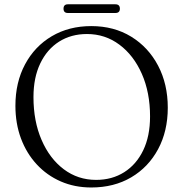

<svg xmlns="http://www.w3.org/2000/svg" viewBox="-20 -834 833 872"><path d="M394.5 -715.5Q497.5 -715.5 575.8 -667.5Q654 -619.5 698 -535.8Q742 -452 742 -345Q742 -238.5 698 -156.5Q654 -74.5 575.8 -28.5Q497.5 17.5 394.5 17.5Q319 17.5 256 -10Q193 -37.5 146.8 -87.5Q100.5 -137.5 75.2 -205.2Q50 -273 50 -353.5Q50 -460 93.8 -541.8Q137.5 -623.5 215.2 -669.5Q293 -715.5 394.5 -715.5ZM661.5 -305Q661.5 -414 624.2 -498.5Q587 -583 522.2 -631.2Q457.5 -679.5 375 -679.5Q303 -679.5 248.2 -644.8Q193.5 -610 162.8 -545.8Q132 -481.5 132 -393Q132 -283.5 168.8 -198.5Q205.5 -113.5 269.8 -65.2Q334 -17 416.5 -17Q489 -17 544.2 -52Q599.5 -87 630.5 -151.5Q661.5 -216 661.5 -305ZM268.5 -794.5Q268.5 -814.5 288.5 -814.5H504Q524.5 -814.5 524.5 -794.5Q524.5 -775 504 -775H288.5Q268.5 -775 268.5 -794.5Z"/></svg>

Font: Fraunces 9pt S000 Light
Style: Regular
Weight: 300
Version: Version 1.000; ttfautohint (v1.8.3)